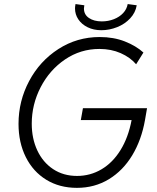

<svg xmlns="http://www.w3.org/2000/svg" viewBox="-20 -908 767 936"><path d="M70.3 -304.2Q70.3 -415.5 122.1 -512.9Q173.8 -610.4 264.6 -668.9Q355.5 -727.5 465.8 -727.5Q533.7 -727.5 588.4 -706.1Q643.1 -684.6 679.2 -651.9L643.6 -594.7Q614.7 -628.4 568.4 -648.9Q522 -669.4 464.4 -669.4Q372.6 -669.4 297.1 -618.2Q221.7 -566.9 178.2 -482.9Q134.8 -398.9 134.8 -305.2Q134.8 -232.4 161.9 -174.6Q189 -116.7 239 -83.5Q289.1 -50.3 355.5 -50.3Q420.4 -50.3 475.1 -82.8Q529.8 -115.2 567.6 -176.5Q605.5 -237.8 621.6 -322.8H374L384.3 -380.4H696.8L687 -323.7Q669.9 -226.1 624.8 -151.1Q579.6 -76.2 510.5 -34.2Q441.4 7.8 355 7.8Q270 7.8 205.6 -31.7Q141.1 -71.3 105.7 -142.3Q70.3 -213.4 70.3 -304.2ZM345.7 -866.7Q345.7 -876 348.1 -888.2L391.1 -882.3Q389.2 -871.6 389.2 -866.7Q389.2 -836.9 413.6 -820.3Q438 -803.7 476.1 -803.7Q507.8 -803.7 535.2 -814.5Q562.5 -825.2 580.3 -844.2Q598.1 -863.3 602.5 -888.2L646.5 -882.3Q640.6 -846.2 614.5 -818.4Q588.4 -790.5 550.8 -775.6Q513.2 -760.7 474.1 -760.7Q436.5 -760.7 407.2 -775.1Q377.9 -789.6 361.8 -813.7Q345.7 -837.9 345.7 -866.7Z"/></svg>

Font: Reddit Sans Vanilla Light
Style: Italic
Weight: 300
Italic angle: -11.25°
Designer: Stephen Hutchings
Version: Version 1.013